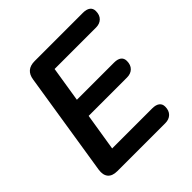

<svg xmlns="http://www.w3.org/2000/svg" viewBox="-187 -849 993 993"><g transform="rotate(-45 310.0 -352.5)"><path d="M464 0H113Q77 0 61 -19Q45 -38 50 -73L140 -643Q149 -705 213 -705H566Q592 -705 606 -694.5Q620 -684 620 -664Q620 -635 603.5 -619Q587 -603 560 -603H257L226 -409H498Q524 -409 537.5 -398.5Q551 -388 551 -368Q551 -339 534.5 -323Q518 -307 491 -307H210L177 -102H470Q496 -102 510 -91.5Q524 -81 524 -61Q524 -32 507.5 -16Q491 0 464 0Z"/></g></svg>

Font: Nunito Variable Extra Light
Style: Italic
Weight: 200
Italic angle: -9°
Designer: Vernon Adams
Foundry: Vernon Adams
Version: Version 3.602